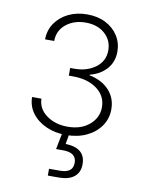

<svg xmlns="http://www.w3.org/2000/svg" viewBox="-85 -613 664 878"><g transform="rotate(10 247.0 -174.5)"><path d="M248.5 6.8Q197.3 6.8 156 -11.5Q114.7 -29.8 90.3 -62.3Q65.9 -94.7 65.4 -137.2H108.9Q109.9 -90.8 150.1 -61.3Q190.4 -31.7 248.5 -31.7Q311 -31.7 349.6 -64.9Q388.2 -98.1 388.2 -146.5Q388.2 -198.7 345 -230.7Q301.8 -262.7 233.4 -262.7H213.9V-298.3H233.4Q292 -298.3 331.8 -328.1Q371.6 -357.9 371.6 -407.7Q371.6 -454.6 337.4 -484.9Q303.2 -515.1 248.5 -515.1Q194.3 -515.1 157.5 -485.4Q120.6 -455.6 120.6 -407.2H78.1Q78.6 -450.2 101.3 -483.2Q124 -516.1 162.4 -534.7Q200.7 -553.2 249 -553.2Q297.9 -553.2 335 -534.2Q372.1 -515.1 392.8 -482.4Q413.6 -449.7 413.6 -409.2Q413.6 -361.3 384.3 -328.4Q355 -295.4 307.1 -283.7V-280.8Q366.2 -268.6 399.2 -232.4Q432.1 -196.3 432.1 -144.5Q432.1 -101.6 408.7 -67.4Q385.3 -33.2 343.8 -13.2Q302.2 6.8 248.5 6.8ZM198.7 204.1V172.4H249.5Q309.6 172.4 309.6 125.5Q309.6 78.1 247.6 78.1H214.8L232.9 -14.2H262.2V0L253.9 47.4Q346.2 50.3 346.2 125.5Q346.2 163.1 321.3 183.6Q296.4 204.1 249.5 204.1Z"/></g></svg>

Font: Inter Extra Light
Style: Regular
Weight: 200
Designer: Rasmus Andersson
Foundry: rsms
Version: Version 4.000;git-3c8e0fc